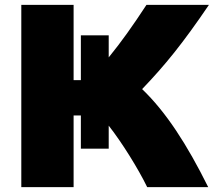

<svg xmlns="http://www.w3.org/2000/svg" viewBox="-20 -743 883 793"><path d="M284 30V-266H314V-129H429V-224C484 -154 551 -46 588 30H840C752 -147 666 -280 567 -375C662 -474 735 -564 843 -723H585C528 -636 482 -571 429 -506V-597H314V-412H284V-723H68V30Z"/></svg>

Font: Repo ExtraBlack
Style: Regular
Weight: 400
Designer: Stefan Peev
Foundry: Context Ltd
Version: Version 001.502